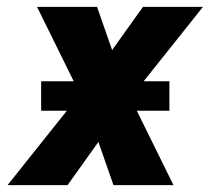

<svg xmlns="http://www.w3.org/2000/svg" viewBox="-20 -540 640 560"><path d="M2 0 175 -217H100V-303H195L88 -520H263L307 -394L397 -520H572L399 -303H474V-217H379L486 0H311L267 -126L177 0Z"/></svg>

Font: Iosevka Aile Heavy
Style: Italic
Weight: 900
Italic angle: -9°
Designer: Belleve Invis
Foundry: Belleve Invis
Version: Version 31.1.0; ttfautohint (v1.8.4)